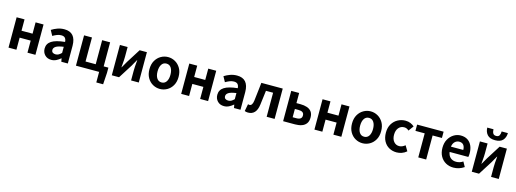

<svg xmlns="http://www.w3.org/2000/svg" viewBox="-1 -2031 9209 3424"><g transform="rotate(15 4604.0 -318.5)"><path d="M79 0V-560H225V-351H429V-560H576V0H429V-223H225V0Z M871 14Q796 14 750.5 -33.5Q705 -81 705 -152Q705 -242 782 -292Q859 -342 1027 -359Q1026 -401 1005 -428.5Q984 -456 932 -456Q893 -456 855 -441Q817 -426 778 -403L725 -500Q775 -532 834 -553Q893 -574 959 -574Q1172 -574 1174 -327V0H1054L1043 -60H1040Q1003 -28 961 -7Q919 14 871 14ZM919 -101Q951 -101 976 -115.5Q1001 -130 1027 -156V-269Q926 -255 885.5 -228.5Q845 -202 845 -164Q845 -131 866 -116Q887 -101 919 -101Z M1805 -116H1892V-20L1878 195H1752V0H1324V-560H1470V-116H1658V-560H1805Z M1986 0V-560H2128V-383Q2128 -323 2120 -242Q2117 -212 2115 -183H2119Q2128 -198 2138 -216Q2166 -262 2186 -300L2350 -560H2484V0H2342V-176Q2342 -252 2353 -355Q2354 -366 2355 -377H2351Q2349 -374 2348 -372Q2333 -346 2315 -314.5Q2297 -283 2284 -259L2120 0Z M2875 14Q2805 14 2743.5 -20.5Q2682 -55 2644 -121Q2606 -187 2606 -279Q2606 -373 2644 -438.5Q2682 -504 2743.5 -539Q2805 -574 2875 -574Q2945 -574 3006.5 -539Q3068 -504 3106 -438.5Q3144 -373 3144 -279Q3144 -187 3106 -121Q3068 -55 3006.5 -20.5Q2945 14 2875 14ZM2875 -106Q2932 -106 2963 -153Q2994 -200 2994 -279Q2994 -359 2963 -406.5Q2932 -454 2875 -454Q2818 -454 2787 -406.5Q2756 -359 2756 -279Q2756 -200 2787 -153Q2818 -106 2875 -106Z M3267 0V-560H3413V-351H3617V-560H3764V0H3617V-223H3413V0Z M4059 14Q3984 14 3938.5 -33.5Q3893 -81 3893 -152Q3893 -242 3970 -292Q4047 -342 4215 -359Q4214 -401 4193 -428.5Q4172 -456 4120 -456Q4081 -456 4043 -441Q4005 -426 3966 -403L3913 -500Q3963 -532 4022 -553Q4081 -574 4147 -574Q4360 -574 4362 -327V0H4242L4231 -60H4228Q4191 -28 4149 -7Q4107 14 4059 14ZM4107 -101Q4139 -101 4164 -115.5Q4189 -130 4215 -156V-269Q4114 -255 4073.5 -228.5Q4033 -202 4033 -164Q4033 -131 4054 -116Q4075 -101 4107 -101Z M4503 14Q4467 14 4441 2L4466 -130Q4468 -129 4471 -129Q4480 -125 4493 -125Q4518 -125 4534.5 -147Q4551 -169 4558 -219Q4572 -334 4585 -450Q4591 -505 4597 -560H4992V0H4845V-444H4713Q4712 -436 4711 -427Q4698 -302 4680 -179Q4655 14 4503 14Z M5149 0V-560H5295V-373H5370Q5438 -373 5491 -355Q5544 -337 5574.5 -297Q5605 -257 5605 -189Q5605 -120 5574.5 -78.5Q5544 -37 5491 -18.5Q5438 0 5370 0ZM5295 -112H5362Q5466 -112 5464 -190Q5464 -265 5362 -265H5295Z M5727 0V-560H5873V-351H6077V-560H6224V0H6077V-223H5873V0Z M6615 14Q6545 14 6483.5 -20.5Q6422 -55 6384 -121Q6346 -187 6346 -279Q6346 -373 6384 -438.5Q6422 -504 6483.5 -539Q6545 -574 6615 -574Q6685 -574 6746.5 -539Q6808 -504 6846 -438.5Q6884 -373 6884 -279Q6884 -187 6846 -121Q6808 -55 6746.5 -20.5Q6685 14 6615 14ZM6615 -106Q6672 -106 6703 -153Q6734 -200 6734 -279Q6734 -359 6703 -406.5Q6672 -454 6615 -454Q6558 -454 6527 -406.5Q6496 -359 6496 -279Q6496 -200 6527 -153Q6558 -106 6615 -106Z M7245 14Q7168 14 7106 -20.5Q7044 -55 7008 -121Q6972 -187 6972 -279Q6972 -373 7012 -438.5Q7052 -504 7117 -539Q7182 -574 7258 -574Q7310 -574 7350 -556.5Q7390 -539 7421 -512L7351 -417Q7313 -454 7265 -454Q7201 -454 7161.5 -406.5Q7122 -359 7122 -279Q7122 -200 7161 -153Q7200 -106 7261 -106Q7291 -106 7319 -118.5Q7347 -131 7370 -151L7428 -54Q7388 -19 7340 -2.5Q7292 14 7245 14Z M7644 0V-444H7473V-560H7962V-444H7790V0Z M8294 14Q8216 14 8153 -21Q8090 -56 8053 -121.5Q8016 -187 8016 -279Q8016 -370 8053.5 -436Q8091 -502 8150.5 -538Q8210 -574 8277 -574Q8354 -574 8406 -539.5Q8458 -505 8484.5 -444.5Q8511 -384 8511 -306Q8511 -286 8509 -267.5Q8507 -249 8504 -239H8159Q8169 -170 8210.5 -134.5Q8252 -99 8314 -99Q8383 -99 8440 -138L8490 -48Q8399 14 8294 14ZM8157 -336H8385Q8385 -393 8359 -426.5Q8333 -460 8279 -460Q8235 -460 8200.5 -429Q8166 -398 8157 -336Z M8632 0V-560H8774V-383Q8774 -323 8766 -242Q8763 -212 8761 -183H8765Q8774 -198 8784 -216Q8812 -262 8832 -300L8996 -560H9130V0H8988V-176Q8988 -252 8999 -355Q9000 -366 9001 -377H8997Q8995 -374 8994 -372Q8979 -346 8961 -314.5Q8943 -283 8930 -259L8766 0ZM8886 -650Q8789 -650 8743 -700.5Q8697 -751 8695 -832H8810Q8811 -784 8827.5 -756.5Q8844 -729 8886 -729Q8928 -729 8944 -756.5Q8960 -784 8961 -832H9076Q9074 -751 9029 -700.5Q8984 -650 8886 -650Z"/></g></svg>

Font: Source Han Sans CN Bold
Style: Bold
Weight: 700
Designer: Ryoko NISHIZUKA 西塚涼子 (kana & ideographs); Paul D. Hunt (Latin, Greek & Cyrillic); Wenlong ZHANG 张文龙 (bopomofo); Sandoll 
Foundry: Adobe Systems Incorporated
Version: Version 1.00;May 30, 2023;FontCreator 11.5.0.2422 32-bit